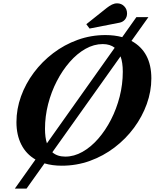

<svg xmlns="http://www.w3.org/2000/svg" viewBox="-20 -982 926 1150"><path d="M516.5 -811 497 -837 620 -935Q636 -947.5 651 -954.8Q666 -962 681.5 -962Q707 -962 724 -944.5Q741 -927 741 -901.5Q741 -880 728.5 -865Q716 -850 695.5 -846ZM69 147.5 192.5 -26.5Q136.5 -59 107.5 -116.5Q78.5 -174 78.5 -250.5Q78.5 -329 105.8 -404.8Q133 -480.5 182.5 -546.8Q232 -613 298.8 -663.8Q365.5 -714.5 445 -743.2Q524.5 -772 611.5 -772Q666.5 -772 712 -759.5L797 -879.5H869L767.5 -737Q886.5 -672 886.5 -512.5Q886.5 -435 859.2 -359.2Q832 -283.5 782.8 -216.8Q733.5 -150 666.2 -98.8Q599 -47.5 518.8 -18.5Q438.5 10.5 350 10.5Q293 10.5 246.5 -3.5L139 147.5ZM249.5 -210.5Q249.5 -159 261 -123.5L667 -696Q639 -718 595.5 -718Q542.5 -718 492 -689.5Q441.5 -661 397.8 -611Q354 -561 320.5 -496.2Q287 -431.5 268.2 -358.2Q249.5 -285 249.5 -210.5ZM371 -44Q423.5 -44 474 -72.5Q524.5 -101 568 -150.8Q611.5 -200.5 644.8 -265.2Q678 -330 696.8 -403.5Q715.5 -477 715.5 -552.5Q715.5 -607.5 702 -644.5L293.5 -70Q323 -44 371 -44Z"/></svg>

Font: Libre Caslon Text Bold
Style: Italic
Weight: 700
Italic angle: -22.583°
Designer: Pablo Impallari, Rodrigo Fuenzalida, Katja Schimmel
Foundry: Pablo Impallari, Rodrigo Fuenzalida
Version: Version 2.000